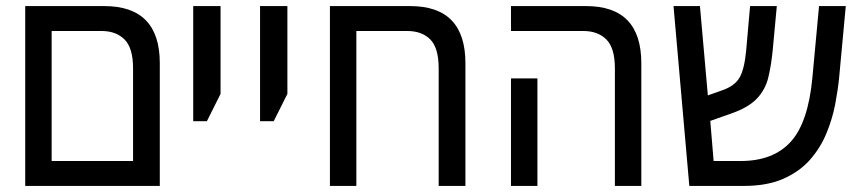

<svg xmlns="http://www.w3.org/2000/svg" viewBox="-20 -612 2828 632"><path d="M63 0V-592H323Q506 -592 506 -404V0ZM150 -82H418V-387Q418 -454 390 -482Q362 -510 314 -510H150Z M616 -213V-592H706V-303L661 -213Z M836 -213V-592H926V-303L881 -213Z M1330 -592Q1512 -592 1512 -404V0H1424V-387Q1424 -454 1396.5 -482Q1369 -510 1320 -510H1153V0H1066V-592Z M2004 0V-387Q2004 -454 1976 -482Q1948 -510 1900 -510H1662V-592H1909Q2091 -592 2091 -404V0ZM1662 0V-354H1749V0Z M2249 0 2197 -592H2284L2310 -298L2358 -315Q2398 -329 2414 -356Q2430 -383 2436 -444L2449 -592H2537L2524 -452Q2519 -398 2509 -357Q2499 -316 2470.5 -286.5Q2442 -257 2383 -237L2318 -214L2329 -82H2418Q2525 -82 2582.5 -145Q2640 -208 2654 -355L2676 -592H2764L2742 -355Q2738 -315 2729 -268Q2720 -221 2700.5 -173.5Q2681 -126 2647 -87Q2613 -48 2559.5 -24Q2506 0 2428 0Z"/></svg>

Font: Noto Sans Hebrew SemiCondensed
Style: Regular
Weight: 400
Width: 4
Designer: Monotype Design Team
Foundry: Monotype Imaging Inc.
Version: Version 2.004; ttfautohint (v1.8.4.7-5d5b)